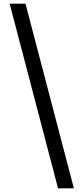

<svg xmlns="http://www.w3.org/2000/svg" viewBox="-20 -819 459 1055"><path d="M120 -799 386 216H299L33 -799Z"/></svg>

Font: Noto Sans Sinhala ExtraCondensed Medium
Style: Regular
Weight: 500
Width: 2
Designer: Jelle Bosma - Monotype Design Team
Foundry: Monotype Imaging Inc.
Version: Version 2.006; ttfautohint (v1.8.4.7-5d5b)